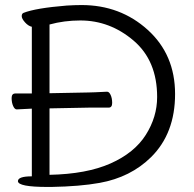

<svg xmlns="http://www.w3.org/2000/svg" viewBox="-20 -732 768 760"><path d="M41 -362H106V-626Q92 -629 79 -643.5Q66 -658 66 -668Q66 -678 73 -681Q121 -700 244 -710Q277 -712 303 -712Q456 -712 564.5 -614Q673 -516 673 -360Q673 -204 578 -110Q497 -30 374 -8Q297 6 183 8H169Q51 8 51 -15Q51 -34 106 -34V-302L47 -299H46Q38 -299 32 -312.5Q26 -326 26 -344Q26 -362 41 -362ZM410 -306H332L176 -303V-40Q323 -43 417.5 -85Q512 -127 557 -198Q602 -269 602 -348Q602 -492 508.5 -571.5Q415 -651 298 -651Q234 -651 176 -635V-363L331 -366Q346 -366 403 -369H404Q412 -369 418 -356Q424 -343 424 -324.5Q424 -306 410 -306Z"/></svg>

Font: Fusion Kai T
Style: Regular
Weight: 400
Designer: Fontworks Inc.
Version: Version 24.134;May 13, 2024